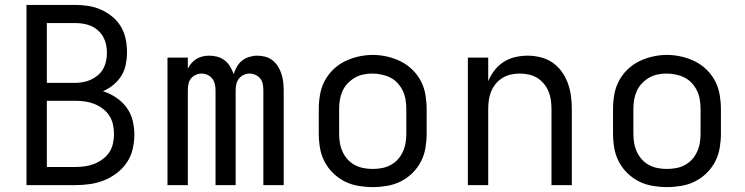

<svg xmlns="http://www.w3.org/2000/svg" viewBox="-20 -755 3040 783"><path d="M88 0V-735H285Q312 -735 339 -731Q366 -727 391 -716Q416 -705 437.5 -687.5Q459 -670 473 -646.5Q487 -623 492.5 -596Q498 -569 498 -541Q498 -517 493 -492Q488 -467 475 -446Q462 -425 442.5 -409Q423 -393 400 -383Q428 -374 453 -357.5Q478 -341 495.5 -317.5Q513 -294 520.5 -265Q528 -236 528 -207Q528 -177 521 -147Q514 -117 497 -92Q480 -67 455.5 -48.5Q431 -30 403 -19Q375 -8 345 -4Q315 0 285 0ZM171 -417H285Q302 -417 318.5 -420Q335 -423 350.5 -430Q366 -437 379 -448Q392 -459 400.5 -474Q409 -489 412.5 -506Q416 -523 416 -540Q416 -557 412.5 -573.5Q409 -590 400.5 -605Q392 -620 379 -631.5Q366 -643 350.5 -649.5Q335 -656 318.5 -658.5Q302 -661 285 -661H171ZM285 -74Q305 -74 324.5 -76.5Q344 -79 362.5 -86Q381 -93 397.5 -105Q414 -117 425 -133Q436 -149 440.5 -169Q445 -189 445 -209Q445 -228 440.5 -248Q436 -268 425 -284.5Q414 -301 397.5 -313Q381 -325 362.5 -332Q344 -339 324.5 -341.5Q305 -344 285 -344H171V-74Z M663 0V-520H746V-475Q752 -487 761 -497.5Q770 -508 781.5 -515Q793 -522 806.5 -525Q820 -528 834 -528Q834 -528 834 -528Q834 -528 834 -528Q851 -528 867 -523.5Q883 -519 896.5 -508.5Q910 -498 918.5 -483.5Q927 -469 933 -453Q938 -469 946.5 -483.5Q955 -498 967.5 -508Q980 -518 996.5 -523Q1013 -528 1029 -528Q1029 -528 1029 -528Q1029 -528 1029 -528Q1046 -528 1062.5 -523.5Q1079 -519 1092 -508.5Q1105 -498 1114 -483.5Q1123 -469 1128 -453Q1133 -437 1135 -420.5Q1137 -404 1137 -387V0H1054V-387Q1054 -400 1051.5 -412.5Q1049 -425 1041.5 -434.5Q1034 -444 1022 -449.5Q1010 -455 998 -455Q985 -455 973.5 -449.5Q962 -444 954.5 -434.5Q947 -425 944 -412.5Q941 -400 941 -387V0H859V-387Q859 -400 856 -412.5Q853 -425 845.5 -434.5Q838 -444 826.5 -449.5Q815 -455 802 -455Q790 -455 778 -449.5Q766 -444 758.5 -434.5Q751 -425 748.5 -412.5Q746 -400 746 -387V0Z M1500 8Q1471 8 1441.5 3Q1412 -2 1386 -15Q1360 -28 1338.5 -49Q1317 -70 1303.5 -96Q1290 -122 1285 -151.5Q1280 -181 1280 -210V-310Q1280 -339 1285 -368.5Q1290 -398 1303.5 -424Q1317 -450 1338.5 -471Q1360 -492 1386.5 -505Q1413 -518 1442 -524.5Q1471 -531 1500 -531Q1529 -531 1558 -524.5Q1587 -518 1613.5 -505Q1640 -492 1661.5 -471Q1683 -450 1696.5 -424Q1710 -398 1715 -368.5Q1720 -339 1720 -310V-210Q1720 -181 1715 -151.5Q1710 -122 1696.5 -96Q1683 -70 1661.5 -49Q1640 -28 1614 -15Q1588 -2 1558.5 3Q1529 8 1500 8ZM1500 -66Q1519 -66 1537.5 -69.5Q1556 -73 1573 -82Q1590 -91 1602.5 -105Q1615 -119 1623 -136.5Q1631 -154 1634 -172.5Q1637 -191 1637 -210V-310Q1637 -329 1634 -348Q1631 -367 1623 -384Q1615 -401 1602 -415.5Q1589 -430 1572 -438.5Q1555 -447 1536 -451Q1517 -455 1498 -455Q1479 -455 1460.5 -451Q1442 -447 1426 -437.5Q1410 -428 1397 -414Q1384 -400 1376.5 -383Q1369 -366 1366 -347.5Q1363 -329 1363 -310V-210Q1363 -191 1366 -172.5Q1369 -154 1377 -136.5Q1385 -119 1397.5 -105Q1410 -91 1427 -82Q1444 -73 1462.5 -69.5Q1481 -66 1500 -66Z M1888 0V-520H1971V-424Q1981 -448 1997 -468.5Q2013 -489 2034 -502.5Q2055 -516 2080.5 -522Q2106 -528 2132 -528Q2158 -528 2184.5 -521.5Q2211 -515 2233 -500Q2255 -485 2271 -462.5Q2287 -440 2296 -415Q2305 -390 2308.5 -363.5Q2312 -337 2312 -310V0H2229V-310Q2229 -328 2226.5 -346.5Q2224 -365 2217 -382Q2210 -399 2198 -413.5Q2186 -428 2170.5 -437.5Q2155 -447 2136.5 -451Q2118 -455 2100 -455Q2082 -455 2063.5 -451Q2045 -447 2029.5 -437.5Q2014 -428 2002 -413.5Q1990 -399 1983 -382Q1976 -365 1973.5 -346.5Q1971 -328 1971 -310V0Z M2700 8Q2671 8 2641.5 3Q2612 -2 2586 -15Q2560 -28 2538.5 -49Q2517 -70 2503.5 -96Q2490 -122 2485 -151.5Q2480 -181 2480 -210V-310Q2480 -339 2485 -368.5Q2490 -398 2503.5 -424Q2517 -450 2538.5 -471Q2560 -492 2586.5 -505Q2613 -518 2642 -524.5Q2671 -531 2700 -531Q2729 -531 2758 -524.5Q2787 -518 2813.5 -505Q2840 -492 2861.5 -471Q2883 -450 2896.5 -424Q2910 -398 2915 -368.5Q2920 -339 2920 -310V-210Q2920 -181 2915 -151.5Q2910 -122 2896.5 -96Q2883 -70 2861.5 -49Q2840 -28 2814 -15Q2788 -2 2758.5 3Q2729 8 2700 8ZM2700 -66Q2719 -66 2737.5 -69.5Q2756 -73 2773 -82Q2790 -91 2802.5 -105Q2815 -119 2823 -136.5Q2831 -154 2834 -172.5Q2837 -191 2837 -210V-310Q2837 -329 2834 -348Q2831 -367 2823 -384Q2815 -401 2802 -415.5Q2789 -430 2772 -438.5Q2755 -447 2736 -451Q2717 -455 2698 -455Q2679 -455 2660.5 -451Q2642 -447 2626 -437.5Q2610 -428 2597 -414Q2584 -400 2576.5 -383Q2569 -366 2566 -347.5Q2563 -329 2563 -310V-210Q2563 -191 2566 -172.5Q2569 -154 2577 -136.5Q2585 -119 2597.5 -105Q2610 -91 2627 -82Q2644 -73 2662.5 -69.5Q2681 -66 2700 -66Z"/></svg>

Font: Bmono
Style: Regular
Weight: 400
Monospace: yes
Designer: Belleve Invis
Foundry: Belleve Invis
Version: Version 11.2.2; ttfautohint (v1.8.2)